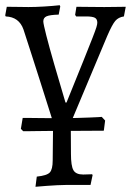

<svg xmlns="http://www.w3.org/2000/svg" viewBox="-24 -479 502 736"><path d="M205 71Q189 19 169.5 -42.5Q150 -104 130.5 -165.5Q111 -227 94 -279.5Q77 -332 66 -366Q49 -414 -2 -416L-4 -420L2 -453Q22 -453 47 -452.5Q72 -452 85 -452Q111 -452 144.5 -454Q178 -456 205 -459L207 -454L201 -423Q167 -422 154.5 -416.5Q142 -411 142 -397Q142 -388 153.5 -343Q165 -298 184.5 -230.5Q204 -163 227 -86H231Q272 -187 295.5 -245.5Q319 -304 330.5 -333.5Q342 -363 345.5 -374.5Q349 -386 349 -392Q349 -406 339.5 -411Q330 -416 306 -416H268L264 -422L269 -453Q288 -453 318.5 -452.5Q349 -452 376 -452Q396 -452 419.5 -452.5Q443 -453 458 -453L451 -416Q430 -413 418 -399Q406 -385 387 -341L214 71ZM112 237 117 198Q156 194 167 182Q178 170 178 136L180 -58H247L248 111Q248 157 257.5 173.5Q267 190 295 190Q303 190 312 189.5Q321 189 329 189L331 192L323 230Q299 230 275.5 230Q252 230 228 230Q214 230 195 231Q176 232 155 233.5Q134 235 112 237ZM65 24 56 15 63 -27Q63 -27 80 -27Q97 -27 123.5 -26.5Q150 -26 178.5 -26Q207 -26 229 -26Q251 -26 275 -27Q299 -28 319.5 -28.5Q340 -29 353 -30Q366 -31 366 -31L379 -17L374 22L206 23Q185 23 161 23Q137 23 115 23.5Q93 24 79 24Q65 24 65 24Z"/></svg>

Font: Alegreya
Style: Regular
Weight: 400
Designer: Juan Pablo del Peral
Foundry: Huerta Tipografica
Version: Version 2.009